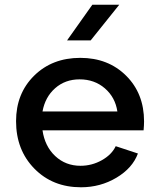

<svg xmlns="http://www.w3.org/2000/svg" viewBox="-20 -773 678 813"><path d="M321 -71Q369 -71 411 -94.5Q453 -118 470 -154L564 -123Q541 -61 473 -20.5Q405 20 323 20Q203 20 125.5 -59Q48 -138 48 -260Q48 -377 124.5 -452.5Q201 -528 320 -528Q438 -528 514 -452.5Q590 -377 590 -259Q590 -243 588 -221H160Q170 -153 214 -112Q258 -71 321 -71ZM160 -301H477Q468 -361 424 -399Q380 -437 317 -437Q256 -437 213.5 -399.5Q171 -362 160 -301ZM371 -753H485L364 -602H264Z"/></svg>

Font: Metropolitano Medium
Style: Regular
Weight: 500
Designer: Fonts by Alex Slobzheninov & Chris M. Simpson / Changes by Cristiano Sobral
Foundry: Fonts by Alex Slobzheninov & Chris M. Simpson / Changes by Cristiano Sobral
Version: Version 1.00;August 30, 2020;FontCreator 13.0.0.2681 64-bit